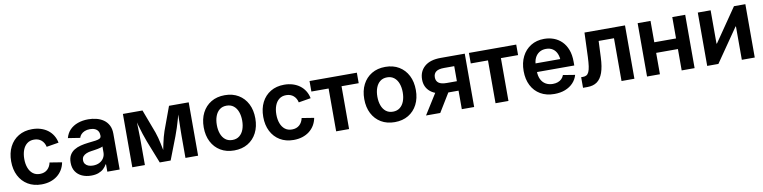

<svg xmlns="http://www.w3.org/2000/svg" viewBox="-14 -1225 7611 1914"><g transform="rotate(-10 3791.5 -268.5)"><path d="M300.3 11.2Q221.2 11.2 162.6 -23.9Q104 -59.1 72 -121.8Q40 -184.6 40 -267.6Q40 -351.6 72 -414.6Q104 -477.5 162.6 -512.7Q221.2 -547.9 300.3 -547.9Q347.2 -547.9 387.2 -535.4Q427.2 -522.9 458.3 -499.5Q489.3 -476.1 509.5 -443.1Q529.8 -410.2 537.6 -369.6L414.1 -349.1Q409.7 -370.1 399.9 -387.2Q390.1 -404.3 376 -416.5Q361.8 -428.7 343.3 -435.3Q324.7 -441.9 301.8 -441.9Q259.3 -441.9 230.7 -419.4Q202.1 -397 187.5 -357.9Q172.9 -318.8 172.9 -268.1Q172.9 -218.3 187.5 -179Q202.1 -139.6 230.7 -117.2Q259.3 -94.7 301.8 -94.7Q324.7 -94.7 343.5 -101.3Q362.3 -107.9 376.7 -120.6Q391.1 -133.3 400.9 -151.1Q410.6 -168.9 415 -190.4L538.6 -170.4Q530.8 -128.9 510.5 -95.5Q490.2 -62 459.2 -38.1Q428.2 -14.2 387.9 -1.5Q347.7 11.2 300.3 11.2Z M803.2 10.7Q751.5 10.7 710.2 -7.8Q668.9 -26.4 645.3 -62.5Q621.6 -98.6 621.6 -151.9Q621.6 -197.8 638.7 -227.5Q655.8 -257.3 685.1 -275.4Q714.4 -293.5 751.2 -302.7Q788.1 -312 828.1 -316.4Q875.5 -321.3 904.8 -325.4Q934.1 -329.6 947.8 -338.1Q961.4 -346.7 961.4 -364.7V-367.7Q961.4 -393.1 950.7 -410.9Q939.9 -428.7 919.2 -438.2Q898.4 -447.8 868.2 -447.8Q837.9 -447.8 815.2 -438.2Q792.5 -428.7 778.3 -413.3Q764.2 -397.9 758.8 -378.9L637.2 -397.9Q650.4 -447.3 682.6 -480.2Q714.8 -513.2 762.7 -530.3Q810.5 -547.4 868.7 -547.4Q910.6 -547.4 950.4 -537.6Q990.2 -527.8 1022 -505.9Q1053.7 -483.9 1072.5 -448.7Q1091.3 -413.6 1091.3 -362.8V0H966.3V-74.7H961.9Q949.7 -51.3 928.5 -31.7Q907.2 -12.2 876.2 -0.7Q845.2 10.7 803.2 10.7ZM837.4 -85Q876 -85 903.8 -99.9Q931.6 -114.7 946.8 -139.9Q961.9 -165 961.9 -194.8V-256.3Q955.6 -251.5 941.9 -247.6Q928.2 -243.7 910.9 -240.2Q893.6 -236.8 876.2 -234.4Q858.9 -231.9 845.7 -230Q817.9 -226.6 795.7 -217.5Q773.4 -208.5 760.5 -193.4Q747.6 -178.2 747.6 -153.8Q747.6 -131.3 759.3 -116Q771 -100.6 791 -92.8Q811 -85 837.4 -85Z M1219.2 0V-540H1417.5L1507.3 -300.8Q1516.6 -274.4 1524.7 -243.9Q1532.7 -213.4 1539.3 -181.9Q1545.9 -150.4 1551.8 -120.4Q1557.6 -90.3 1562 -64.9H1543Q1547.4 -89.4 1553.2 -119.4Q1559.1 -149.4 1565.9 -181.2Q1572.8 -212.9 1580.8 -243.7Q1588.9 -274.4 1598.1 -300.8L1686 -540H1885.3V0H1757.3V-229Q1757.3 -255.4 1758.1 -286.9Q1758.8 -318.4 1759.5 -352.1Q1760.3 -385.7 1760.7 -419.9Q1761.2 -454.1 1761.7 -485.8H1772.9Q1762.2 -439.5 1750 -395.3Q1737.8 -351.1 1724.1 -309.6Q1710.4 -268.1 1695.8 -229L1607.4 0H1497.1L1406.7 -229Q1392.1 -268.6 1378.2 -310.3Q1364.3 -352.1 1352.1 -396.2Q1339.8 -440.4 1329.1 -485.8H1341.8Q1342.3 -456.1 1343 -422.6Q1343.8 -389.2 1344.7 -354.7Q1345.7 -320.3 1346.2 -288.1Q1346.7 -255.9 1346.7 -229V0Z M2250.5 11.2Q2170.9 11.2 2112.3 -23.9Q2053.7 -59.1 2021.5 -121.8Q1989.3 -184.6 1989.3 -267.6Q1989.3 -351.6 2021.5 -414.6Q2053.7 -477.5 2112.3 -512.7Q2170.9 -547.9 2250.5 -547.9Q2330.1 -547.9 2388.7 -512.7Q2447.3 -477.5 2479.5 -414.6Q2511.7 -351.6 2511.7 -267.6Q2511.7 -184.6 2479.5 -121.8Q2447.3 -59.1 2388.7 -23.9Q2330.1 11.2 2250.5 11.2ZM2250.5 -94.7Q2292.5 -94.7 2321.3 -117.4Q2350.1 -140.1 2364.5 -179.4Q2378.9 -218.8 2378.9 -268.1Q2378.9 -317.9 2364.5 -357.2Q2350.1 -396.5 2321.3 -419.2Q2292.5 -441.9 2250.5 -441.9Q2208 -441.9 2179.4 -419.2Q2150.9 -396.5 2136.5 -357.4Q2122.1 -318.4 2122.1 -268.1Q2122.1 -218.8 2136.5 -179.4Q2150.9 -140.1 2179.4 -117.4Q2208 -94.7 2250.5 -94.7Z M2852.1 11.2Q2772.9 11.2 2714.4 -23.9Q2655.8 -59.1 2623.8 -121.8Q2591.8 -184.6 2591.8 -267.6Q2591.8 -351.6 2623.8 -414.6Q2655.8 -477.5 2714.4 -512.7Q2772.9 -547.9 2852.1 -547.9Q2898.9 -547.9 2939 -535.4Q2979 -522.9 3010 -499.5Q3041 -476.1 3061.3 -443.1Q3081.5 -410.2 3089.4 -369.6L2965.8 -349.1Q2961.4 -370.1 2951.7 -387.2Q2941.9 -404.3 2927.7 -416.5Q2913.6 -428.7 2895 -435.3Q2876.5 -441.9 2853.5 -441.9Q2811 -441.9 2782.5 -419.4Q2753.9 -397 2739.3 -357.9Q2724.6 -318.8 2724.6 -268.1Q2724.6 -218.3 2739.3 -179Q2753.9 -139.6 2782.5 -117.2Q2811 -94.7 2853.5 -94.7Q2876.5 -94.7 2895.3 -101.3Q2914.1 -107.9 2928.5 -120.6Q2942.9 -133.3 2952.6 -151.1Q2962.4 -168.9 2966.8 -190.4L3090.3 -170.4Q3082.5 -128.9 3062.3 -95.5Q3042 -62 3011 -38.1Q2980 -14.2 2939.7 -1.5Q2899.4 11.2 2852.1 11.2Z M3282.7 0V-433.6H3108.4V-540H3587.4V-433.6H3413.6V0Z M3875.5 11.2Q3795.9 11.2 3737.3 -23.9Q3678.7 -59.1 3646.5 -121.8Q3614.3 -184.6 3614.3 -267.6Q3614.3 -351.6 3646.5 -414.6Q3678.7 -477.5 3737.3 -512.7Q3795.9 -547.9 3875.5 -547.9Q3955.1 -547.9 4013.7 -512.7Q4072.3 -477.5 4104.5 -414.6Q4136.7 -351.6 4136.7 -267.6Q4136.7 -184.6 4104.5 -121.8Q4072.3 -59.1 4013.7 -23.9Q3955.1 11.2 3875.5 11.2ZM3875.5 -94.7Q3917.5 -94.7 3946.3 -117.4Q3975.1 -140.1 3989.5 -179.4Q4003.9 -218.8 4003.9 -268.1Q4003.9 -317.9 3989.5 -357.2Q3975.1 -396.5 3946.3 -419.2Q3917.5 -441.9 3875.5 -441.9Q3833 -441.9 3804.4 -419.2Q3775.9 -396.5 3761.5 -357.4Q3747.1 -318.4 3747.1 -268.1Q3747.1 -218.8 3761.5 -179.4Q3775.9 -140.1 3804.4 -117.4Q3833 -94.7 3875.5 -94.7Z M4679.7 0H4554.7V-435.5H4451.7Q4396 -435.5 4370.4 -416Q4344.7 -396.5 4344.7 -358.9Q4344.7 -321.8 4370.6 -302.5Q4396.5 -283.2 4452.6 -283.2H4607.4V-187.5H4439Q4331.1 -187.5 4273.4 -234.1Q4215.8 -280.8 4215.8 -359.9Q4215.8 -441.9 4272.5 -491Q4329.1 -540 4435.5 -540H4679.7ZM4336.4 0H4192.4L4346.2 -245.1H4486.3Z M4896 0V-433.6H4721.7V-540H5200.7V-433.6H5026.9V0Z M5491.2 11.2Q5409.7 11.2 5350.6 -23.4Q5291.5 -58.1 5259.5 -120.6Q5227.5 -183.1 5227.5 -267.1Q5227.5 -350.6 5259.3 -413.6Q5291 -476.6 5348.6 -512.2Q5406.2 -547.9 5483.4 -547.9Q5535.6 -547.9 5581.1 -530.8Q5626.5 -513.7 5660.9 -479.5Q5695.3 -445.3 5714.8 -394Q5734.4 -342.8 5734.4 -273.4V-234.4H5285.6V-321.8H5669.4L5608.9 -296.9Q5608.9 -341.8 5594.7 -375.5Q5580.6 -409.2 5552.7 -427.7Q5524.9 -446.3 5484.9 -446.3Q5444.3 -446.3 5415.8 -427.5Q5387.2 -408.7 5372.1 -376.5Q5356.9 -344.2 5356.9 -303.7V-244.1Q5356.9 -194.8 5373.8 -160.4Q5390.6 -126 5421.4 -108.2Q5452.1 -90.3 5493.2 -90.3Q5521 -90.3 5543.7 -98.4Q5566.4 -106.4 5582.3 -122.1Q5598.1 -137.7 5606.4 -160.2L5726.6 -140.6Q5713.9 -95.2 5681.6 -61Q5649.4 -26.9 5601.1 -7.8Q5552.7 11.2 5491.2 11.2Z M5781.7 0V-107.4H5800.8Q5821.8 -107.4 5836.2 -115.7Q5850.6 -124 5860.1 -144.8Q5869.6 -165.5 5874.8 -201.9Q5879.9 -238.3 5882.3 -293.5L5891.6 -540H6301.8V0H6171.4V-433.1H6016.1L6008.8 -267.6Q6004.9 -172.9 5983.9 -113.8Q5962.9 -54.7 5924.1 -27.3Q5885.3 0 5827.1 0Z M6815.4 -323.7V-216.3H6524.4V-323.7ZM6560.1 -540V0H6429.7V-540ZM6911.1 -540V0H6780.3V-540Z M7520 0H7389.2V-337.9H7385.3L7151.9 0H7038.6V-540H7168.5V-202.6H7172.9L7404.8 -540H7520Z"/></g></svg>

Font: V-Inter
Style: SemiBold-600
Weight: 600
Designer: Rasmus Andersson
Foundry: rsms
Version: Version 4.000;git-4146feb